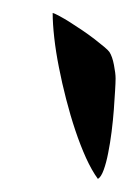

<svg xmlns="http://www.w3.org/2000/svg" viewBox="-20 -631 196 292"><path d="M128.9 -358.9Q119.6 -371.6 110.8 -390.9Q102.1 -410.2 94.5 -432.9Q86.9 -455.6 80.6 -480.2Q74.2 -504.9 69.6 -528.6Q64.9 -552.2 62.5 -573.7Q60.1 -595.2 60.1 -611.3Q63.5 -610.4 70.8 -606.4Q78.1 -602.5 86.9 -596.9Q95.7 -591.3 105.5 -584.7Q115.2 -578.1 123.8 -571.5Q132.3 -564.9 138.4 -559.8Q144.5 -554.7 146.5 -551.8Q150.9 -544.9 153.3 -532.2Q155.8 -519.5 155.8 -511.7Q155.8 -505.4 155 -492.7Q154.3 -480 153.1 -463.9Q151.9 -447.8 149.7 -430.4Q147.5 -413.1 144.5 -398.2Q141.6 -383.3 137.7 -372.6Q133.8 -361.8 128.9 -358.9Z"/></svg>

Font: RIT Kutty
Style: Bold
Weight: 700
Designer: Artist Kutty Kodungallur
Foundry: Rachana Institute of Technology
Version: 1.3.2